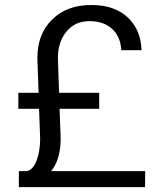

<svg xmlns="http://www.w3.org/2000/svg" viewBox="-20 -756 639 768"><path d="M218.6 -312.8 218.1 -320.9H226.2H376.8V-384.9H223.7H216.6L216.1 -391.9L211.6 -523.4C211.6 -567.3 223.2 -602.5 246.3 -630.2C257.9 -643.8 271 -654.4 286.6 -661.5C302.3 -668 318.9 -671.5 337.5 -671.5C376.8 -671.5 408.1 -660.5 430.7 -638.3C451.9 -617.6 463.5 -589.9 465 -555.2H546.1C544.6 -609.1 526.4 -651.9 492.7 -684.6C456.9 -718.9 408.1 -736 346.1 -736C313.4 -736 284.1 -731.5 257.9 -721.9C231.7 -712.3 208.6 -697.7 188.9 -678.1C149.1 -639.8 129.5 -588.4 129.5 -523.4L134 -392.9L134.5 -384.9H126.4H53.4V-320.9H129H136L136.5 -313.9L140.6 -202V-198C140.1 -164.7 135 -136.5 126.4 -113.9C121.9 -102.3 116.9 -92.7 110.3 -85.6C103.8 -78.1 96.7 -73.6 88.2 -71.5H87.7H86.6H55.4V-7.6H560.2L560.7 -71.5H199H184.9L192.9 -83.1C212.6 -112.8 222.7 -152.6 222.7 -202.5Z"/></svg>

Font: Vazir FD Light
Style: Regular
Weight: 300
Foundry: DejaVu fonts team - Redesigned by Saber Rastikerdar
Version: Version 21.10;October 20, 2019;FontCreator 12.0.0.2547 64-bi